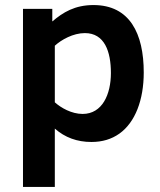

<svg xmlns="http://www.w3.org/2000/svg" viewBox="-20 -547 634 760"><path d="M350 -527C276.5 -527 229.2 -498.2 187 -462V-512H71V193H197V-38C237 -2.7 285.3 15 342 15C384.7 15 421.5 4 452.5 -18C515.2 -62.5 549 -151.6 549 -260C549 -413.9 493.9 -527 350 -527ZM307 -96C263.1 -96 220.9 -120.5 197 -142V-366C222.9 -389.7 269.5 -416 316 -416C393.9 -416 419 -343 419 -258C419 -174 385.2 -96 307 -96Z"/></svg>

Font: Fog Sans
Style: Bold
Weight: 700
Foundry: Intel Corporation
Version: Version 1.00